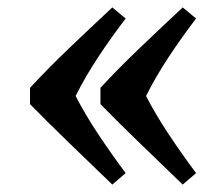

<svg xmlns="http://www.w3.org/2000/svg" viewBox="-20 -470 583 518"><path d="M473 -450 509 -420Q470 -369 435 -316Q400 -263 374 -211Q401 -159 436 -106.5Q471 -54 509 -3L473 28Q414 -29 357.5 -83.5Q301 -138 251 -189V-233Q298 -284 355.5 -339Q413 -394 473 -450ZM283 -450 319 -420Q280 -369 245 -316Q210 -263 184 -211Q211 -159 246 -106.5Q281 -54 319 -3L283 28Q224 -29 167.5 -83.5Q111 -138 61 -189V-233Q108 -284 165.5 -339Q223 -394 283 -450Z"/></svg>

Font: Ruwudu SemiBold
Style: Regular
Weight: 600
Designer: Becca Hirsbrunner Spalinger
Foundry: SIL International
Version: Version 3.000